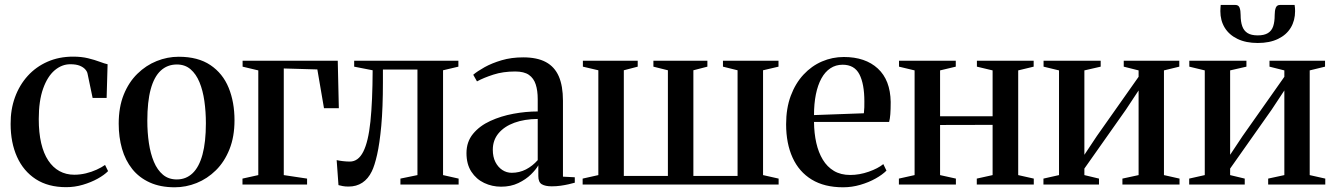

<svg xmlns="http://www.w3.org/2000/svg" viewBox="-20 -764 5525 795"><path d="M254 11Q179.5 11 128.2 -22.2Q77 -55.5 50.5 -114.5Q24 -173.5 24 -250.5Q23.5 -310.5 42 -361.2Q60.5 -412 94.8 -449.8Q129 -487.5 176.8 -508.5Q224.5 -529.5 283 -529.5Q317 -529.5 344.8 -522.8Q372.5 -516 393 -508.2Q413.5 -500.5 425.5 -498L421.5 -358.5H363.5L342.5 -459Q341 -467.5 333.2 -476.5Q325.5 -485.5 310.5 -491.8Q295.5 -498 271 -498Q236 -498 206.2 -472.8Q176.5 -447.5 158.5 -397Q140.5 -346.5 140.5 -271Q140.5 -214.5 150.5 -171.5Q160.5 -128.5 179.8 -99.5Q199 -70.5 226.2 -55.5Q253.5 -40.5 287.5 -40.5Q311.5 -40.5 335.5 -46.2Q359.5 -52 380.2 -61.5Q401 -71 415 -81L427.5 -55.5Q412 -39.5 384.5 -24.2Q357 -9 323.2 1Q289.5 11 254 11Z M471.5 -252Q471.5 -320 492.2 -371.8Q513 -423.5 548.8 -458.5Q584.5 -493.5 628.8 -511.2Q673 -529 720 -529Q800 -529 851.2 -494.5Q902.5 -460 926.8 -400.5Q951 -341 951 -266Q951 -198 930.2 -146Q909.5 -94 874 -59Q838.5 -24 794.2 -6.2Q750 11.5 703.5 11.5Q644 11.5 600 -8.5Q556 -28.5 527.5 -64.2Q499 -100 485.2 -148Q471.5 -196 471.5 -252ZM712 -21Q750.5 -21 777.5 -46.8Q804.5 -72.5 818.5 -124.2Q832.5 -176 832.5 -253.5Q832.5 -302 826.2 -345.8Q820 -389.5 806 -423.5Q792 -457.5 769 -477.2Q746 -497 712.5 -497Q673 -497 645.5 -471.5Q618 -446 604 -394.5Q590 -343 590 -264Q590 -215.5 596.5 -171.8Q603 -128 617.2 -94Q631.5 -60 654.8 -40.5Q678 -21 712 -21Z M984 0V-24.5L1049.5 -39V-472.5L984.5 -488V-512.5H1378.5L1383 -316H1321.5L1294 -476.5L1155 -480.5V-39L1251.5 -24.5V0Z M1423 8.5Q1409.5 8.5 1399 6.5Q1388.5 4.5 1381.5 2.5L1374 -101Q1384.5 -98.5 1399.8 -96.8Q1415 -95 1428.5 -95Q1463.5 -95 1484.2 -136Q1505 -177 1513.8 -260.8Q1522.5 -344.5 1523 -473L1446.5 -488V-512.5H1878V-488L1814.5 -473V-39L1879 -24.5V0H1638V-24.5L1708.5 -39V-476H1565.5V-423Q1565.5 -318 1558.8 -244Q1552 -170 1541.5 -123.8Q1531 -77.5 1519.5 -54.5Q1504.5 -23.5 1480.2 -7.5Q1456 8.5 1423 8.5Z M2055 9Q2017.5 9 1984.8 -6.5Q1952 -22 1931.8 -53Q1911.5 -84 1911.5 -130Q1911.5 -177 1938.8 -210Q1966 -243 2010.2 -263.2Q2054.5 -283.5 2106 -293Q2157.5 -302.5 2206.5 -302.5V-353.5Q2206.5 -389 2198.2 -414.5Q2190 -440 2170 -454Q2150 -468 2113 -468Q2063 -468 2022.8 -455Q1982.5 -442 1955 -427L1939.5 -454.5Q1956.5 -469 1986.5 -485.8Q2016.5 -502.5 2057 -514.5Q2097.5 -526.5 2146.5 -526.5Q2204 -526.5 2240.2 -507Q2276.5 -487.5 2293.8 -447.8Q2311 -408 2311 -347V-32.5L2360 -30V-7.5Q2349.5 -4.5 2334.2 -1Q2319 2.5 2301.2 5Q2283.5 7.5 2264.5 7.5Q2238 7.5 2223.5 -1Q2209 -9.5 2209 -35V-79.5Q2200 -63 2178.8 -42Q2157.5 -21 2126.2 -6Q2095 9 2055 9ZM2099 -48.5Q2130.5 -48.5 2157.8 -62.5Q2185 -76.5 2206.5 -101V-271.5Q2151.5 -271 2109.8 -255.8Q2068 -240.5 2044.2 -212Q2020.5 -183.5 2020.5 -144Q2020.5 -114.5 2031.2 -93.2Q2042 -72 2059.8 -60.2Q2077.5 -48.5 2099 -48.5Z M2392.5 0V-24.5L2457.5 -39V-473L2393.5 -488V-512.5H2620.5V-488L2563 -473V-35.5H2745.5V-473L2685.5 -488V-512.5H2909V-488L2851 -473V-35.5H3034V-473L2973.5 -488V-512.5H3203.5V-488L3139.5 -473V-39L3204 -24.5V0Z M3471 11.5Q3393.5 11.5 3341 -20.5Q3288.5 -52.5 3261.8 -111.2Q3235 -170 3235 -249.5Q3235 -315.5 3254.2 -367.2Q3273.5 -419 3307 -455Q3340.5 -491 3383.5 -509.5Q3426.5 -528 3474 -528Q3563 -528 3614.8 -480.2Q3666.5 -432.5 3668 -342Q3668 -311 3666.5 -291.2Q3665 -271.5 3661.5 -259H3350.5Q3351 -212 3360 -172.2Q3369 -132.5 3387 -102.8Q3405 -73 3433.2 -56.2Q3461.5 -39.5 3500.5 -39.5Q3538.5 -39.5 3577 -53Q3615.5 -66.5 3637.5 -84.5L3650.5 -57.5Q3633.5 -40.5 3605.5 -24.8Q3577.5 -9 3542.5 1.2Q3507.5 11.5 3471 11.5ZM3350.5 -287.5 3557 -295Q3558.5 -307.5 3558.8 -319.5Q3559 -331.5 3559 -344Q3559 -416.5 3538.5 -456.2Q3518 -496 3469 -496Q3440.5 -496 3418.2 -481.2Q3396 -466.5 3381 -439Q3366 -411.5 3358.2 -373Q3350.5 -334.5 3350.5 -287.5Z M3702 0V-24.5L3767 -39V-472.5L3702.5 -488V-512.5H3937.5V-488L3872.5 -472.5V-282.5H4090V-472.5L4025 -488V-512.5H4260V-488L4196 -472.5V-39L4260.5 -24.5V0H4024.5V-24.5L4090 -39V-247L3872.5 -246.5V-39L3938 -24.5V0Z M4300.5 0V-24.5L4365 -39V-472.5L4301 -488V-512.5H4537.5V-488L4470 -472.5V-123L4521.5 -200.5L4694.5 -446V-472.5L4633 -488V-512.5H4863V-488L4799.5 -472.5V-39L4864 -24.5V0H4627.5V-24.5L4694.5 -39V-389.5L4642 -310L4470 -66V-39L4530.5 -24.5V0Z M4904 0V-24.5L4968.5 -39V-472.5L4904.5 -488V-512.5H5141V-488L5073.5 -472.5V-123L5125 -200.5L5298 -446V-472.5L5236.5 -488V-512.5H5466.5V-488L5403 -472.5V-39L5467.5 -24.5V0H5231V-24.5L5298 -39V-389.5L5245.5 -310L5073.5 -66V-39L5134 -24.5V0ZM5095.5 -743.5Q5108.5 -743.5 5112.8 -731.8Q5117 -720 5117 -702Q5117 -674 5123.8 -655.2Q5130.5 -636.5 5145.8 -627Q5161 -617.5 5188 -617.5Q5214.5 -617.5 5230 -627Q5245.5 -636.5 5251.8 -655.2Q5258 -674 5258 -702Q5258 -720 5262.5 -731.8Q5267 -743.5 5280 -743.5H5340.5Q5341.5 -737.5 5342 -731Q5342.5 -724.5 5342.5 -718Q5342.5 -679 5324.5 -649.2Q5306.5 -619.5 5271.8 -602.8Q5237 -586 5188 -586Q5139 -586 5104.2 -602.8Q5069.5 -619.5 5051.2 -649.2Q5033 -679 5033 -718Q5033 -724.5 5033.5 -730.8Q5034 -737 5034.5 -743.5Z"/></svg>

Font: Merriweather 120pt Medium
Style: Regular
Weight: 500
Version: Version 2.100